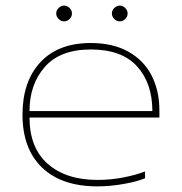

<svg xmlns="http://www.w3.org/2000/svg" viewBox="-20 -648 647 683"><path d="M208 -628Q219 -628 227.5 -619.5Q236 -611 236 -600Q236 -589 227.5 -580.5Q219 -572 208 -572Q197 -572 188.5 -580.5Q180 -589 180 -600Q180 -611 188.5 -619.5Q197 -628 208 -628ZM406 -628Q417 -628 425.5 -619.5Q434 -611 434 -600Q434 -589 425.5 -580.5Q417 -572 406 -572Q395 -572 386.5 -580.5Q378 -589 378 -600Q378 -611 386.5 -619.5Q395 -628 406 -628ZM327 -8Q373 -8 417.5 -16.5Q462 -25 496 -38V-14Q468 -2 419.5 6.5Q371 15 327 15Q199 15 129.5 -52Q60 -119 60 -240Q60 -358 123.5 -426.5Q187 -495 303 -495Q382 -495 437 -464Q492 -433 519.5 -379Q547 -325 547 -255V-230H85Q85 -122 150 -65Q215 -8 327 -8ZM85 -253H522Q522 -352 467.5 -412Q413 -472 303 -472Q194 -472 139.5 -410Q85 -348 85 -253Z"/></svg>

Font: Prompt Thin
Style: Regular
Weight: 100
Designer: Katatrad Team
Foundry: CadsonDemak
Version: Version 1.030